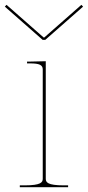

<svg xmlns="http://www.w3.org/2000/svg" viewBox="-57 -775 364 795"><path d="M-30 -755 -37 -747.5 119.5 -610H130.5L287 -747.5L280 -755L126.5 -620H123.5ZM132.5 -35V-521.5L67.5 -520H55V-512.5H67.5C106 -512.5 120 -506 120 -487.5V-35C120 -20.5 113.5 -7.5 45 -7.5H25V0H225V-7.5H207.5C139 -7.5 132.5 -20.5 132.5 -35Z"/></svg>

Font: ZnikomitNo24
Style: Regular
Weight: 500
Designer: gluk
Foundry: gluk
Version: Version 0.55